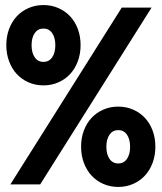

<svg xmlns="http://www.w3.org/2000/svg" viewBox="-20 -730 640 760"><path d="M21 0H139L580 -700H462ZM152 -392Q183.6 -392 210.8 -403.9Q238 -415.8 257.6 -436.9Q277.2 -458.1 288.1 -487.6Q299 -517 299 -551.5Q299 -586 288.1 -615.2Q277.2 -644.4 257.6 -665.4Q238 -686.4 210.8 -698.2Q183.6 -710 152 -710Q120.4 -710 93.2 -698.2Q66 -686.4 46.4 -665.4Q26.8 -644.3 15.9 -615.1Q5 -585.9 5 -551Q5 -517 15.9 -487.6Q26.8 -458.1 46.4 -436.9Q66 -415.8 93.2 -403.9Q120.4 -392 152 -392ZM152 -485Q130 -485 117.5 -503.1Q105 -521.2 105 -551.1Q105 -581 117.5 -599Q130 -617 152 -617Q174 -617 186.5 -598.9Q199 -580.8 199 -550.9Q199 -521 186.5 -503Q174 -485 152 -485ZM448 10Q479.6 10 506.8 -1.9Q534 -13.8 553.6 -34.9Q573.2 -56.1 584.1 -85.6Q595 -115 595 -149.5Q595 -184 584.1 -213.2Q573.2 -242.4 553.6 -263.4Q534 -284.4 506.8 -296.2Q479.6 -308 448 -308Q416.4 -308 389.2 -296.2Q362 -284.4 342.4 -263.4Q322.8 -242.3 311.9 -213.1Q301 -183.9 301 -149Q301 -115 311.9 -85.6Q322.8 -56.1 342.4 -34.9Q362 -13.8 389.2 -1.9Q416.4 10 448 10ZM448 -83Q426 -83 413.5 -101.1Q401 -119.2 401 -149.1Q401 -179 413.5 -197Q426 -215 448 -215Q470 -215 482.5 -196.9Q495 -178.8 495 -148.9Q495 -119 482.5 -101Q470 -83 448 -83Z"/></svg>

Font: CommitMonoV143 ExtLt
Style: Regular
Weight: 200
Monospace: yes
Designer: Eigil Nikolajsen
Foundry: Eigil Nikolajsen
Version: Version 1.143